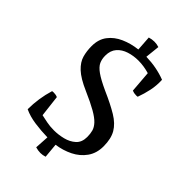

<svg xmlns="http://www.w3.org/2000/svg" viewBox="-262 -885 1066 1066"><g transform="rotate(45 271.0 -352.5)"><path d="M243 1Q192 0 142.5 -7Q93 -14 55 -32Q55 -117 80 -199Q83 -199 86 -199.5Q89 -200 92 -200Q109 -200 122 -194L137 -67Q155 -63 182 -57.5Q209 -52 241 -52Q276 -52 312 -61Q348 -70 373 -92.5Q398 -115 398 -157Q398 -182 392.5 -202Q387 -222 369 -241.5Q351 -261 313.5 -282.5Q276 -304 212 -332Q143 -362 110 -393Q77 -424 67.5 -458Q58 -492 58 -531Q58 -584 85 -619.5Q112 -655 157 -675Q202 -695 255 -701L249 -789Q269 -795 288 -795Q306 -795 324 -789L315 -704Q397 -702 467 -675Q469 -631 460.5 -591Q452 -551 438 -513Q435 -512 431.5 -512Q428 -512 425 -512Q409 -512 395 -518L385 -645Q365 -651 343 -654.5Q321 -658 299 -658Q261 -658 226.5 -647Q192 -636 170.5 -611.5Q149 -587 149 -547Q149 -520 158.5 -499Q168 -478 197.5 -457Q227 -436 286 -409Q361 -376 408 -347.5Q455 -319 477 -281.5Q499 -244 499 -184Q499 -130 471.5 -91.5Q444 -53 399.5 -31Q355 -9 304 -2L312 84Q294 90 277 90Q258 90 238 84Z"/></g></svg>

Font: Alike
Style: Regular
Weight: 400
Designer: Sveta Sebyakina
Foundry: Cyreal (www.cyreal.org)
Version: Version 1.301; ttfautohint (v1.8.4.7-5d5b)